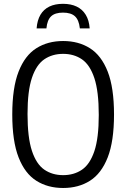

<svg xmlns="http://www.w3.org/2000/svg" viewBox="-20 -961 652 991"><path d="M305.9 9.3Q226.5 9.3 167.6 -28Q108.6 -65.2 76 -148.5Q43.3 -231.9 43.3 -370Q43.3 -508.1 76 -591.5Q108.6 -674.8 167.6 -712Q226.5 -749.3 305.9 -749.3Q385.3 -749.3 444.3 -712Q503.2 -674.8 535.9 -591.5Q568.5 -508.1 568.5 -370Q568.5 -231.9 535.9 -148.5Q503.2 -65.2 444.3 -28Q385.3 9.3 305.9 9.3ZM305.9 -57Q361.9 -57 403.1 -85.1Q444.3 -113.2 467.1 -180.9Q489.8 -248.6 489.8 -367.5Q489.8 -488.8 467.1 -557.6Q444.3 -626.3 403.1 -654.7Q361.9 -683 305.9 -683Q250 -683 208.8 -655Q167.5 -626.9 144.8 -559.2Q122.1 -491.4 122.1 -372.5Q122.1 -251.2 144.8 -182.4Q167.5 -113.7 208.8 -85.3Q250 -57 305.9 -57ZM169 -814.5Q172.1 -856.6 188.8 -884.8Q205.5 -913 234.9 -927.2Q264.3 -941.3 305.2 -941.3Q346.1 -941.3 375.9 -927Q405.6 -912.6 422.7 -884.4Q439.8 -856.3 442.9 -814.5H392.2Q387.4 -858.2 366.8 -877Q346.2 -895.9 305.2 -895.9Q264.3 -895.9 244 -877Q223.8 -858.2 219.6 -814.5Z"/></svg>

Font: Encode Sans Condensed Thin
Style: Regular
Weight: 100
Width: 3
Designer: Multiple Designers
Foundry: Impallari Type
Version: Version 3.002